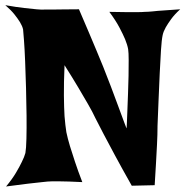

<svg xmlns="http://www.w3.org/2000/svg" viewBox="-25 -712 703 728"><path d="M-4.9 -692.4Q39.1 -684.6 67.4 -681.6Q95.7 -678.7 113.3 -676.8Q133.8 -674.8 145.5 -675.8H174.8Q190.4 -675.8 214.4 -676.3Q238.3 -676.8 274.4 -676.8Q294.9 -628.9 312 -588.9Q329.1 -548.8 340.8 -520.5Q354.5 -486.3 366.2 -459Q379.9 -424.8 395.5 -383.8Q411.1 -342.8 424.3 -306.6Q437.5 -270.5 446.3 -247.1Q455.1 -223.6 455.1 -225.6Q455.1 -226.6 456.1 -245.6Q457 -264.6 458 -293.5Q459 -322.3 460.4 -356.9Q461.9 -391.6 462.4 -424.3Q462.9 -457 462.9 -484.4Q462.9 -511.7 460.9 -525.4Q458 -542 449.2 -563.5Q441.4 -582 427.7 -607.9Q414.1 -633.8 389.6 -667Q429.7 -666 455.1 -666Q480.5 -666 496.1 -666Q513.7 -666 523.4 -667Q536.1 -667 554.7 -668.9Q571.3 -670.9 596.2 -672.4Q621.1 -673.8 658.2 -676.8Q636.7 -657.2 624 -639.6Q611.3 -622.1 603.5 -608.4Q594.7 -592.8 591.8 -579.1Q587.9 -561.5 585.4 -522Q583 -482.4 580.6 -433.6Q578.1 -384.8 576.2 -332Q574.2 -279.3 572.3 -235.4Q572.3 -202.1 570.3 -164.1Q568.4 -131.8 566.4 -91.3Q564.5 -50.8 561.5 -9.8L474.6 -7.8Q436.5 -75.2 410.6 -123.5Q384.8 -171.9 368.2 -203.1Q349.6 -239.3 336.9 -263.7Q326.2 -287.1 308.6 -317.4Q293.9 -342.8 272 -379.9Q250 -417 219.7 -464.8Q216.8 -397.5 217.3 -350.1Q217.8 -302.7 219.7 -271.5Q222.7 -235.4 226.6 -210.9Q231.4 -187.5 240.2 -158.2Q248 -132.8 259.3 -98.6Q270.5 -64.5 287.1 -21.5Q229.5 -24.4 201.2 -24.4H171.9Q158.2 -24.4 134.8 -21.5Q115.2 -19.5 81.5 -15.6Q47.9 -11.7 -2 -4.9Q21.5 -33.2 35.6 -57.1Q49.8 -81.1 57.6 -97.7Q67.4 -117.2 71.3 -131.8Q74.2 -147.5 75.2 -186Q76.2 -224.6 75.7 -273.9Q75.2 -323.2 73.7 -377.9Q72.3 -432.6 70.3 -479.5Q68.4 -526.4 65.9 -559.6Q63.5 -592.8 62.5 -600.6Q59.6 -613.3 50.8 -627.9Q43 -640.6 30.3 -656.7Q17.6 -672.9 -4.9 -692.4Z"/></svg>

Font: Irish Growler
Style: Regular
Weight: 400
Designer: Squid
Foundry: Font Diner, Inc DBA Sideshow
Version: Version 1.000